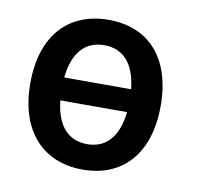

<svg xmlns="http://www.w3.org/2000/svg" viewBox="-67 -630 778 714"><g transform="rotate(10 321.5 -272.5)"><path d="M288.6 10.7C438 10.7 533.7 -90.8 533.7 -272.5C533.7 -455.1 438 -554.7 288.6 -554.7C139.2 -554.7 41.5 -455.1 41.5 -272.5C41.5 -90.8 139.2 10.7 288.6 10.7ZM289.1 -85.4C220.2 -85.4 172.9 -129.9 162.6 -228.5H414.6C403.8 -129.9 356.4 -85.4 289.1 -85.4ZM288.6 -459C356.9 -459 404.3 -414.6 414.6 -314.9H162.1C172.4 -414.6 219.7 -459 288.6 -459Z"/></g></svg>

Font: Winston SemiBold
Style: Regular
Weight: 600
Designer: Vernon Adams, Kim Jin-seong, David Berlow, Cristiano Sobral
Foundry: The Winston Project Authors
Version: Version 3.004